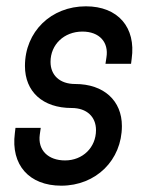

<svg xmlns="http://www.w3.org/2000/svg" viewBox="-20 -576 464 608"><path d="M174 12C284 12 366 -69 366 -177C366 -257 309 -310 218 -310C169 -310 140 -338 140 -380C140 -435 183 -476 241 -476C295 -476 325 -442 317 -394L314 -374H395L397 -390C411 -489 354 -556 252 -556C142 -556 59 -476 59 -367C59 -286 115 -234 207 -234C255 -234 284 -206 284 -164C284 -109 242 -68 186 -68C133 -68 99 -100 106 -150L109 -171H29L27 -154C14 -54 72 12 174 12Z"/></svg>

Font: Mohave
Style: Italic
Weight: 400
Italic angle: -8°
Designer: Gumpita Rahayu
Foundry: Tokotype
Version: Version 2.002;PS 002.002;hotconv 1.0.88;makeotf.lib2.5.64775